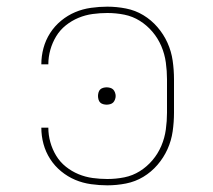

<svg xmlns="http://www.w3.org/2000/svg" viewBox="-20 -548 640 576"><path d="M302 8Q278 8 253 4.5Q228 1 205.5 -8.5Q183 -18 163.5 -34Q144 -50 130.5 -71Q117 -92 110.5 -116Q104 -140 104 -165H125Q125 -143 131 -121.5Q137 -100 148.5 -81Q160 -62 177.5 -48Q195 -34 215.5 -25.5Q236 -17 258 -14Q280 -11 302 -11Q328 -11 353 -16Q378 -21 399.5 -34.5Q421 -48 437.5 -67.5Q454 -87 464 -110.5Q474 -134 477.5 -159.5Q481 -185 481 -210V-310Q481 -335 477.5 -360.5Q474 -386 464 -409.5Q454 -433 437.5 -452.5Q421 -472 399.5 -485.5Q378 -499 353 -504Q328 -509 302 -509Q280 -509 258 -506Q236 -503 215.5 -494.5Q195 -486 177.5 -472Q160 -458 148.5 -439Q137 -420 131 -398.5Q125 -377 125 -355H104Q104 -380 110.5 -404Q117 -428 130.5 -449Q144 -470 163.5 -486Q183 -502 205.5 -511.5Q228 -521 253 -524.5Q278 -528 302 -528Q330 -528 358 -522.5Q386 -517 410 -502.5Q434 -488 452.5 -466.5Q471 -445 482.5 -419.5Q494 -394 498 -366Q502 -338 502 -310V-210Q502 -182 498 -154Q494 -126 482.5 -100.5Q471 -75 452.5 -53.5Q434 -32 410 -17.5Q386 -3 358 2.5Q330 8 302 8ZM300 -234Q295 -234 289.5 -235.5Q284 -237 280.5 -240.5Q277 -244 275.5 -249.5Q274 -255 274 -260Q274 -265 275.5 -270.5Q277 -276 280.5 -279.5Q284 -283 289.5 -284.5Q295 -286 300 -286Q305 -286 310.5 -284.5Q316 -283 319.5 -279.5Q323 -276 325 -270.5Q327 -265 327 -260Q327 -255 325 -249.5Q323 -244 319.5 -240.5Q316 -237 310.5 -235.5Q305 -234 300 -234Z"/></svg>

Font: Iosevka HT Thin Extended
Style: Regular
Weight: 100
Width: 7
Monospace: yes
Designer: Belleve Invis
Foundry: Belleve Invis
Version: Version 32.3.0; ttfautohint (v1.8.4)